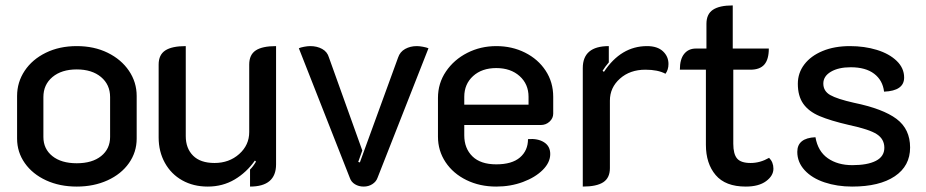

<svg xmlns="http://www.w3.org/2000/svg" viewBox="-20 -679 3416 708"><path d="M43 -168V-325Q43 -376 71 -418Q99 -460 149 -484.5Q199 -509 263 -509Q327 -509 377 -484.5Q427 -460 455.5 -418Q484 -376 484 -325V-168Q484 -118 455.5 -77.5Q427 -37 376.5 -14Q326 9 263 9Q200 9 150 -14Q100 -37 71.5 -77.5Q43 -118 43 -168ZM386 -174V-321Q386 -367 352.5 -395Q319 -423 263 -423Q207 -423 173.5 -395Q140 -367 140 -321V-174Q140 -130 173 -103.5Q206 -77 263 -77Q320 -77 353 -103.5Q386 -130 386 -174Z M998 -73Q998 9 902 9V-54Q912 -63 924 -83L920 -87Q889 -43 845 -17Q801 9 746 9Q693 9 652 -14Q611 -37 588 -78.5Q565 -120 565 -172V-441Q565 -477 589.5 -493Q614 -509 665 -509V-177Q665 -132 692 -105Q719 -78 771 -78Q825 -78 862 -111Q899 -144 899 -192V-441Q899 -477 923 -493Q947 -509 998 -509Z M1270 -23 1082 -501Q1088 -504 1101 -506.5Q1114 -509 1124 -509Q1149 -509 1168 -498.5Q1187 -488 1193 -467L1316 -124L1301 -82L1307 -80L1448 -467Q1455 -488 1474 -498.5Q1493 -509 1517 -509Q1527 -509 1540 -506.5Q1553 -504 1560 -501L1372 -23Q1367 -9 1353 0Q1339 9 1321 9Q1303 9 1289 0.5Q1275 -8 1270 -23Z M1595 -175V-318Q1595 -372 1624.5 -415.5Q1654 -459 1703 -484Q1752 -509 1810 -509Q1868 -509 1916 -485Q1964 -461 1992 -418.5Q2020 -376 2020 -322V-260Q2020 -243 2006.5 -230.5Q1993 -218 1974 -218H1692V-180Q1692 -132 1722 -102.5Q1752 -73 1810 -73Q1868 -73 1897.5 -98.5Q1927 -124 1927 -166Q1963 -169 1986 -154.5Q2009 -140 2009 -111Q2009 -80 1981.5 -52.5Q1954 -25 1908.5 -8Q1863 9 1810 9Q1749 9 1700 -15Q1651 -39 1623 -81Q1595 -123 1595 -175ZM1929 -293V-322Q1929 -369 1896 -398.5Q1863 -428 1810 -428Q1757 -428 1724.5 -398.5Q1692 -369 1692 -322V-293Z M2229 -308V-59Q2229 -23 2204.5 -7Q2180 9 2129 9V-428Q2129 -509 2225 -509V-449Q2212 -434 2202 -418L2207 -414Q2270 -509 2366 -509Q2404 -509 2424.5 -490Q2445 -471 2445 -443Q2445 -422 2434 -407Q2406 -422 2360 -422Q2303 -422 2266 -389Q2229 -356 2229 -308Z M2583 -145V-422H2487Q2487 -461 2503 -480.5Q2519 -500 2546 -500H2585V-591Q2585 -627 2609 -643Q2633 -659 2682 -659V-500H2815Q2815 -460 2798.5 -441Q2782 -422 2747 -422H2684V-149Q2684 -111 2698 -94.5Q2712 -78 2748 -78Q2783 -78 2816 -97Q2832 -81 2832 -57Q2832 -31 2805 -11Q2778 9 2730 9Q2655 9 2619 -33.5Q2583 -76 2583 -145Z M2920 -119Q2920 -170 2987 -173Q2996 -121 3032.5 -95.5Q3069 -70 3123 -70Q3179 -70 3210 -86Q3241 -102 3241 -134Q3241 -166 3213.5 -184Q3186 -202 3111 -218Q3042 -234 3002 -251Q2962 -268 2942 -296.5Q2922 -325 2922 -370Q2922 -410 2946 -441.5Q2970 -473 3013.5 -491Q3057 -509 3114 -509Q3168 -509 3213.5 -495Q3259 -481 3286.5 -454.5Q3314 -428 3314 -393Q3314 -344 3240 -341Q3235 -383 3203.5 -407Q3172 -431 3117 -431Q3072 -431 3044 -414.5Q3016 -398 3016 -371Q3016 -343 3041.5 -328.5Q3067 -314 3129 -300Q3236 -278 3286 -240.5Q3336 -203 3336 -135Q3336 -67 3279.5 -29Q3223 9 3122 9Q3067 9 3020.5 -6.5Q2974 -22 2947 -51.5Q2920 -81 2920 -119Z"/></svg>

Font: K2D Medium
Style: Regular
Weight: 500
Designer: Katatrad Aksorn Co.,Ltd.
Foundry: Cadson Demak Co.,Ltd.
Version: Version 1.000; ttfautohint (v1.6)